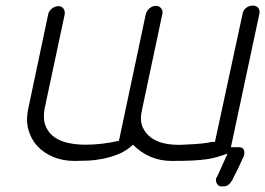

<svg xmlns="http://www.w3.org/2000/svg" viewBox="-20 -575 947 686"><path d="M805 -49H834Q845 -49 850 -42Q855 -35 852 -20V-19L831 26L808 72V71Q797 91 778 91H771Q761 91 755.5 82Q750 73 752 63Q753 59 755 57V58L793 -26Q773 -19 756 -14Q739 -9 718 -6Q697 -3 668 -1.5Q639 0 593 0Q513 0 455 -58Q432 -36 403.5 -24.5Q375 -13 346.5 -7.5Q318 -2 291.5 -1Q265 0 246 0Q205 0 171 -14Q137 -28 114 -52.5Q91 -77 81.5 -111.5Q72 -146 81 -187L152 -523Q154 -535 165 -544Q176 -553 189 -553Q201 -553 207 -544Q213 -535 211 -523L139 -185Q133 -148 143.5 -123.5Q154 -99 175 -84.5Q196 -70 225 -64Q254 -58 286 -58Q315 -58 344.5 -61.5Q374 -65 405 -72L501 -525Q504 -536 514 -545Q524 -554 538 -554Q549 -554 556 -545Q563 -536 560 -525L487 -181Q479 -145 489.5 -121Q500 -97 521.5 -82Q543 -67 573 -61.5Q603 -56 635 -58Q683 -60 703.5 -62.5Q724 -65 732 -67Q735 -68 739 -68H748L847 -527Q849 -539 859.5 -547Q870 -555 883 -555Q896 -555 902.5 -547Q909 -539 907 -527Z"/></svg>

Font: VDS
Style: Thin Italic
Weight: 100
Width: 0
Designer: artmaker
Foundry: artmaker
Version: Version 1.000 2012 initial release